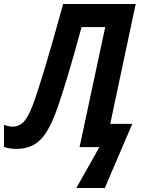

<svg xmlns="http://www.w3.org/2000/svg" viewBox="-60 -734 721 958"><path d="M463 204 600 -116H490L617 -714H255Q204 -528 166.5 -403.5Q129 -279 104 -211Q78 -143 54.5 -122.5Q31 -102 4 -102Q-16 -102 -40 -111V-1Q-13 9 21 9Q91 9 136 -31.5Q181 -72 219 -175Q244 -242 278 -355.5Q312 -469 347 -599H465L337 0H436L321 204Z"/></svg>

Font: Noto Sans UI SemiCondensed
Style: Bold Italic
Weight: 700
Width: 4
Designer: Monotype Design Team
Foundry: Monotype Imaging Inc.
Version: 1.001